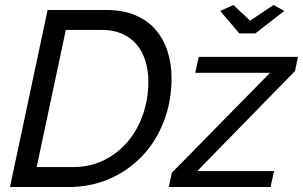

<svg xmlns="http://www.w3.org/2000/svg" viewBox="-20 -750 1215 770"><path d="M171 -710H406Q473 -710 522.5 -689Q572 -668 604 -631Q636 -594 652 -544Q668 -494 668 -437Q668 -343 637 -263Q606 -183 550.5 -124.5Q495 -66 419.5 -33Q344 0 255 0H20ZM272 -80Q342 -80 398 -108Q454 -136 493.5 -183.5Q533 -231 554 -293Q575 -355 575 -423Q575 -468 563 -506Q551 -544 528 -571.5Q505 -599 470 -614.5Q435 -630 389 -630H244L127 -80ZM863 -706 916 -730 983 -667 1077 -730 1120 -706 1004 -616H940ZM669 -57 1063 -458H763L777 -522H1175L1163 -465L771 -64H1079L1065 0H657Z"/></svg>

Font: PTCRaleway Medium
Style: Italic
Weight: 500
Italic angle: -12°
Designer: Matt McInerney, Pablo Impallari, Rodrigo Fuenzalida
Foundry: Matt McInerney, Pablo Impallari, Rodrigo Fuenzalida
Version: Version 3.000g; ttfautohint (v1.5) -l 8 -r 28 -G 28 -x 14 -D